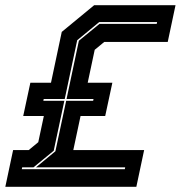

<svg xmlns="http://www.w3.org/2000/svg" viewBox="-50 -720 696 740"><path d="M-29.5 0 0.5 -141.5H60.5L97.5 -172L119 -273H39.5L67 -401H146.5L188 -597L313 -700H626.5L596.5 -558.5H352L315 -528L288 -401H383L355.5 -273H260.5L232.5 -141.5H505.5L475.5 0ZM34 -68H431L432.5 -75H88.5L163.5 -137L205 -331.5H309L310.5 -338.5H206.5L254 -563L333.5 -628H554L555.5 -635H332.5L247.5 -565L199.5 -338.5H118.5L117 -331.5H198L157 -139L79 -75H35.5Z"/></svg>

Font: Tourney Expanded ExtraBold
Style: Italic
Weight: 800
Width: 7
Italic angle: -12°
Designer: Tyler Finck
Foundry: Etcetera Type Co
Version: Version 1.010; ttfautohint (v1.8.3)